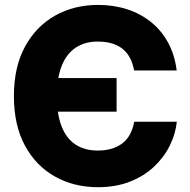

<svg xmlns="http://www.w3.org/2000/svg" viewBox="-20 -758 780 788"><path d="M382.3 10.3Q283.7 10.3 205.6 -33.4Q127.4 -77.1 82.3 -160.6Q37.1 -244.1 37.1 -363.3Q37.1 -483.4 82.8 -566.9Q128.4 -650.4 206.5 -694.1Q284.7 -737.8 382.3 -737.8Q447.3 -737.8 502.9 -719.5Q558.6 -701.2 601.1 -666.5Q643.6 -631.8 670.4 -582Q697.3 -532.2 705.1 -468.8H530.3Q524.9 -499 512.9 -521.2Q501 -543.5 482.2 -558.1Q463.4 -572.8 438.2 -580.1Q413.1 -587.4 381.3 -587.4Q327.6 -587.4 289.8 -561.8Q252 -536.1 232.7 -486.3Q213.4 -436.5 213.4 -363.3Q213.4 -288.6 232.9 -239Q252.4 -189.5 290 -164.8Q327.6 -140.1 380.9 -140.1Q412.1 -140.1 437.3 -147.5Q462.4 -154.8 481.7 -169.4Q501 -184.1 513.2 -206.3Q525.4 -228.5 530.8 -258.3H705.6Q700.2 -206.5 676 -158.7Q651.9 -110.8 610.6 -72.5Q569.3 -34.2 512 -12Q454.6 10.3 382.3 10.3ZM186 -299.8V-437.5H458.5V-299.8Z"/></svg>

Font: Inter 18pt ExtraBold
Style: Regular
Weight: 800
Designer: Rasmus Andersson
Foundry: rsms
Version: Version 4.001;git-66647c0bb